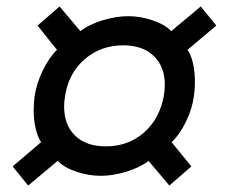

<svg xmlns="http://www.w3.org/2000/svg" viewBox="-20 -626 702 593"><path d="M19 -112 107 -187Q96 -203 90 -229.5Q84 -256 84 -286Q84 -308 87 -330Q93 -369 112.5 -409Q132 -449 156 -472L96 -547L164 -606L228 -530Q256 -551 297.5 -563.5Q339 -576 376 -576Q413 -576 450.5 -563.5Q488 -551 509 -530L600 -606L648 -547L559 -472Q570 -457 576 -430.5Q582 -404 582 -373Q582 -351 579 -330Q574 -291 554.5 -250.5Q535 -210 510 -187L571 -112L503 -53L439 -129Q411 -108 369.5 -95.5Q328 -83 291 -83Q254 -83 216.5 -95.5Q179 -108 158 -129L67 -53ZM486 -330Q489 -348 489 -365Q489 -420 455 -453Q421 -486 361 -486Q291 -486 241.5 -443Q192 -400 181 -330Q178 -312 178 -297Q178 -240 212 -207Q246 -174 307 -174Q376 -174 424.5 -216.5Q473 -259 486 -330Z"/></svg>

Font: Charmonman
Style: Bold
Weight: 700
Designer: Ekaluck Peanpanawate
Foundry: Cadson Demak Co.,Ltd.
Version: Version 1.000; ttfautohint (v1.6)